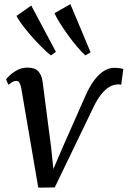

<svg xmlns="http://www.w3.org/2000/svg" viewBox="-20 -874 600 903"><path d="M380.5 -420.5Q402 -469.5 425 -499Q448 -528.5 471.2 -541.8Q494.5 -555 516.5 -555Q533.5 -555 545 -553Q556.5 -551 560 -549.5L550 -475.5Q547 -476.5 543 -476.8Q539 -477 535.5 -477Q517 -477 497.2 -466.8Q477.5 -456.5 456.8 -431.2Q436 -406 415 -360.5L237.5 7.5L160 8.5L80 -459Q76.5 -476.5 71.5 -485Q66.5 -493.5 56.5 -493.5Q46 -493.5 36.5 -487.2Q27 -481 19.5 -475L8.5 -501Q12 -506 26 -519.5Q40 -533 61.5 -544.5Q83 -556 109 -556Q144.5 -556 160.5 -538.2Q176.5 -520.5 180.5 -489L220.5 -180.5L231 -79L274.5 -180.5ZM219.5 -613.5Q200.5 -628 175.8 -652.8Q151 -677.5 126.5 -705.5Q102 -733.5 83.5 -758.5Q65 -783.5 57.5 -799L127 -848L243 -630ZM381.5 -613.5Q363.5 -629.5 341 -656.2Q318.5 -683 297 -713Q275.5 -743 259.2 -769.5Q243 -796 236.5 -812L311 -854.5L406 -628Z"/></svg>

Font: Merriweather 48pt
Style: Italic
Weight: 400
Italic angle: -7.8°
Version: Version 2.101